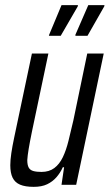

<svg xmlns="http://www.w3.org/2000/svg" viewBox="-20 -718 426 746"><path d="M111 8Q78 8 58 -0.5Q38 -9 29 -27.5Q20 -46 20 -76Q20 -96 24 -123Q28 -150 35 -183L104 -510H168L104 -206Q96 -167 91.5 -140Q87 -113 86 -96Q86 -77 91.5 -67Q97 -57 109.5 -53.5Q122 -50 141 -50Q171 -50 191 -65Q211 -80 224 -107Q237 -134 246 -170.5Q255 -207 265 -250L319 -510H383L276 0H219L229 -68H224Q214 -46 199 -29Q184 -12 163 -2Q142 8 111 8ZM273 -579V-583L323 -698H386L385 -693L320 -579ZM170 -579 171 -583 219 -698H283L282 -693L216 -579Z"/></svg>

Font: Saira ExtraCondensed
Style: Italic
Weight: 400
Width: 2
Italic angle: -12°
Designer: Hector Gatti with collaboration of the Omnibus-Type team
Foundry: Omnibus-Type
Version: Version 1.101